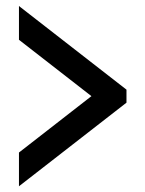

<svg xmlns="http://www.w3.org/2000/svg" viewBox="-20 -617 490 647"><path d="M43.9 -596.7 406.2 -314.9V-271L43.9 10.7V-103L288.1 -293L43.9 -482.9Z"/></svg>

Font: Anka/Coder Narrow
Style: Bold
Weight: 700
Width: 3
Monospace: yes
Version: Version 001.100